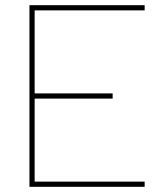

<svg xmlns="http://www.w3.org/2000/svg" viewBox="-20 -730 649 740"><path d="M527.5 -710H537.5V-690H527.5H113.5V-370H405.6H414.1V-350H405.6H113.5V-30H527.5H537.5V-10H527.5H103.5H93.5V-20V-350V-370V-700V-710H103.5Z"/></svg>

Font: Nordica Plus
Style: NordicaClassicUltraLightCond
Weight: 300
Version: Version 1.01